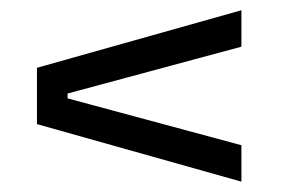

<svg xmlns="http://www.w3.org/2000/svg" viewBox="-20 -497 556 373"><path d="M111.3 -315.3V-305.9L449 -214.9V-144.1L51.8 -255.9V-365.3L449 -477.1V-406.3Z"/></svg>

Font: Anek Tamil Medium
Style: Regular
Weight: 500
Designer: Aadarsh Rajan (Tamil), Yesha Goshar (Latin)
Foundry: Ek Type
Version: Version 1.003